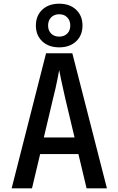

<svg xmlns="http://www.w3.org/2000/svg" viewBox="-20 -1018 640 1038"><path d="M43 0 229 -730H371L558 0H448L404 -185H197L153 0ZM217 -275H383L333 -485Q320 -541 311.5 -582Q303 -623 300 -639Q297 -623 289 -582Q281 -541 267 -486ZM300 -762Q243 -762 208.5 -794.5Q174 -827 174 -880Q174 -933 208.5 -965.5Q243 -998 300 -998Q357 -998 391.5 -965.5Q426 -933 426 -880Q426 -827 391.5 -794.5Q357 -762 300 -762ZM300 -820Q327 -820 343.5 -836.5Q360 -853 360 -880Q360 -907 343.5 -924Q327 -941 300 -941Q273 -941 256.5 -924Q240 -907 240 -880Q240 -853 256.5 -836.5Q273 -820 300 -820Z"/></svg>

Font: JetBrains Mono NL SemiBold
Style: Regular
Weight: 600
Designer: Philipp Nurullin, Konstantin Bulenkov
Foundry: JetBrains
Version: Version 2.304; ttfautohint (v1.8.4.7-5d5b)